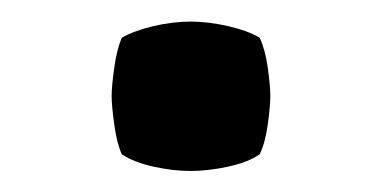

<svg xmlns="http://www.w3.org/2000/svg" viewBox="-20 -353 354 178"><path d="M83.5 -264Q83.5 -273 85.9 -290Q88.2 -307 92.9 -318Q104.2 -324.5 122.3 -328.8Q140.4 -333 156.8 -333Q172.8 -333 191.4 -328.8Q210 -324.5 220.8 -318Q225.9 -307 228.3 -290Q230.6 -273 230.6 -264Q230.6 -255 228.3 -237.8Q225.9 -220.5 220.8 -210Q210 -202.5 191.4 -198.5Q172.8 -194.5 156.8 -194.5Q140.4 -194.5 122.3 -198.5Q104.2 -202.5 92.9 -210Q88.2 -220.5 85.9 -237.8Q83.5 -255 83.5 -264Z"/></svg>

Font: Signika Negative SemiBold
Style: Regular
Weight: 600
Designer: Anna Giedryś
Foundry: Anna Giedryś
Version: Version 2.000; ttfautohint (v1.8.3) -l 8 -r 50 -G 200 -x 9 -